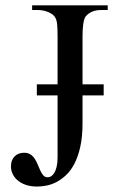

<svg xmlns="http://www.w3.org/2000/svg" viewBox="-20 -682 430 718"><path d="M358.9 -644.5Q338.4 -644.5 324.5 -638.4Q310.5 -632.3 300.3 -620.6Q288.6 -603.5 288.6 -545.4V-366.7H367.7V-325.2H288.6V-221.2Q288.6 -170.4 280.3 -133.3Q272 -96.2 258.3 -69.8Q244.6 -43.5 226.8 -26.9Q209 -10.3 190.2 -0.7Q171.4 8.8 152.8 12.2Q134.3 15.6 119.1 15.6Q94.7 15.6 76.4 9.3Q58.1 2.9 45.7 -7.8Q33.2 -18.6 27.1 -32Q21 -45.4 21 -59.6Q21 -72.8 25.1 -82.5Q29.3 -92.3 36.1 -98.6Q43 -105 51.8 -107.9Q60.5 -110.8 70.3 -110.8Q85 -110.8 94.7 -104Q104.5 -97.2 110.8 -86.9Q117.2 -76.7 121.8 -64.9Q126.5 -53.2 131.3 -43Q136.2 -32.7 142.3 -25.9Q148.4 -19 158.7 -19Q165 -19 171.4 -22.9Q177.7 -26.9 183.1 -35.6Q188.5 -44.4 191.9 -58.8Q195.3 -73.2 195.3 -93.8V-325.2H117.7V-366.7H195.3V-545.4Q195.3 -574.7 193.6 -591.6Q191.9 -608.4 185.5 -618.2Q182.6 -623 176.3 -627.9Q169.9 -632.8 161.4 -636.5Q152.8 -640.1 142.8 -642.3Q132.8 -644.5 123 -644.5H100.1V-662.1H382.8V-644.5Z"/></svg>

Font: Doulos SIL Am
Style: Regular
Weight: 400
Designer: Walt Agee, Victor Gaultney, Peter Martin, Debbi Hosken, Becca Hirsbrunner
Foundry: SIL International
Version: Version 5.000